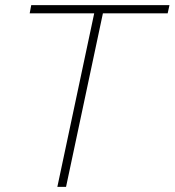

<svg xmlns="http://www.w3.org/2000/svg" viewBox="-20 -730 682 750"><path d="M348 -678H96L102 -710H642L635 -678H382L238 0H204Z"/></svg>

Font: Raleway Thin ExtraLight
Style: Italic
Weight: 250
Italic angle: -12°
Version: Version 4.026